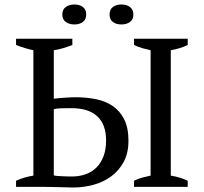

<svg xmlns="http://www.w3.org/2000/svg" viewBox="-20 -836 912 859"><path d="M819.8 0H579.6V-27.3Q598.1 -36.6 616.7 -41.5Q635.3 -46.4 653.8 -50.3V-611.3Q635.7 -615.2 617.2 -620.4Q598.6 -625.5 579.6 -634.8V-662.6H819.8V-634.8Q803.7 -627 785.2 -621.1Q766.6 -615.2 744.1 -611.3V-50.3Q768.1 -46.4 786.1 -40.5Q804.2 -34.7 819.8 -27.3ZM51.8 0V-27.3Q89.4 -44.4 129.4 -50.3V-611.3Q110.4 -615.2 90.8 -621.1Q71.3 -627 51.8 -634.8V-662.6H303.7V-634.8Q286.1 -627.9 265.1 -621.3Q244.1 -614.7 220.7 -611.3V-394.5Q229 -395.5 242.2 -396.7Q255.4 -397.9 269.5 -398.9Q283.7 -399.9 297.1 -400.4Q310.5 -400.9 320.3 -400.9Q366.7 -400.9 409.2 -392.3Q451.7 -383.8 483.9 -362.1Q516.1 -340.3 535.4 -302.5Q554.7 -264.6 554.7 -206.1Q554.7 -150.9 533.2 -111.3Q511.7 -71.8 476.8 -46.4Q441.9 -21 397.5 -9Q353 2.9 307.1 2.9Q302.7 2.9 286.6 2.4Q270.5 2 250.5 1.5Q230.5 1 209.7 0.5Q189 0 174.3 0ZM299.3 -352.1Q276.9 -352.1 254.9 -351.6Q232.9 -351.1 220.7 -347.2V-51.3Q225.1 -49.8 236.6 -48.8Q248 -47.9 260.7 -47.4Q273.4 -46.9 285.2 -46.6Q296.9 -46.4 302.2 -46.4Q335 -46.4 363 -56.4Q391.1 -66.4 411.4 -86.4Q431.6 -106.4 443.1 -136.7Q454.6 -167 454.6 -207.5Q454.6 -278.8 415.5 -315.4Q376.5 -352.1 299.3 -352.1ZM258.8 -771Q258.8 -793.5 274.2 -804.7Q289.6 -815.9 313 -815.9Q335.9 -815.9 350.8 -804.7Q365.7 -793.5 365.7 -771Q365.7 -749 350.8 -737.8Q335.9 -726.6 313 -726.6Q289.6 -726.6 274.2 -737.8Q258.8 -749 258.8 -771ZM470.2 -771Q470.2 -793.5 485.1 -804.7Q500 -815.9 522.9 -815.9Q546.4 -815.9 561.5 -804.7Q576.7 -793.5 576.7 -771Q576.7 -749 561.5 -737.8Q546.4 -726.6 522.9 -726.6Q500 -726.6 485.1 -737.8Q470.2 -749 470.2 -771Z"/></svg>

Font: PT Astra Serif
Style: Regular
Weight: 400
Designer: A.Korolkova, I. Chaeva
Foundry: ParaType Ltd
Version: Version 1.002